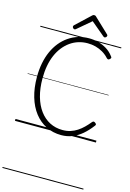

<svg xmlns="http://www.w3.org/2000/svg" viewBox="-237 -1364 1335 1970"><g transform="rotate(15 430.0 -379.0)"><path d="M495 19Q406 19 333.5 -17.5Q261 -54 209 -121Q157 -188 129 -282.5Q101 -377 101 -494Q101 -572 114.5 -641Q128 -710 154 -768Q180 -826 217 -871.5Q254 -917 300.5 -949Q347 -981 401.5 -998Q456 -1015 517 -1015Q567 -1015 615 -1002.5Q663 -990 705.5 -964Q748 -938 780 -895Q788 -886 787 -879.5Q786 -873 776 -864Q767 -856 759.5 -856.5Q752 -857 743 -866Q713 -899 676.5 -920Q640 -941 600 -951.5Q560 -962 516 -962Q465 -962 418.5 -947.5Q372 -933 332 -904.5Q292 -876 260 -835.5Q228 -795 205.5 -743Q183 -691 171.5 -628.5Q160 -566 160 -494Q160 -388 184 -303Q208 -218 252.5 -158Q297 -98 358.5 -66.5Q420 -35 495 -35Q540 -35 578 -47Q616 -59 649 -80.5Q682 -102 711 -130.5Q740 -159 766 -191Q774 -201 782 -201.5Q790 -202 800 -194Q811 -186 812 -179Q813 -172 805 -163Q762 -106 714 -65Q666 -24 611.5 -2.5Q557 19 495 19ZM347 -1065Q339 -1065 331.5 -1072.5Q324 -1080 324 -1088Q324 -1091 325 -1094.5Q326 -1098 329 -1102L481 -1245Q487 -1251 492 -1254.5Q497 -1258 506 -1258Q515 -1258 520.5 -1254.5Q526 -1251 531 -1245L684 -1100Q687 -1097 688 -1094Q689 -1091 689 -1088Q689 -1080 681.5 -1072.5Q674 -1065 666 -1065Q662 -1065 658 -1067Q654 -1069 650 -1073L506 -1194L363 -1073Q359 -1069 355 -1067Q351 -1065 347 -1065ZM0 490H860V500H0ZM0 -20H860V0H0ZM0 -505H860V-500H0ZM0 -1010H860V-1000H0Z"/></g></svg>

Font: Playwrite NG Modern Guides
Style: Regular
Weight: 400
Designer: Veronika Burian, José Scaglione
Foundry: TypeTogether
Version: Version 1.003